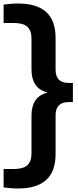

<svg xmlns="http://www.w3.org/2000/svg" viewBox="-36 -838 444 1088"><path d="M67.5 230Q43.5 230 22.5 228.2Q1.5 226.5 -15.5 224V119.5H46Q94 119.5 118.2 98.8Q142.5 78 142.5 30V-183.5Q142.5 -235.5 164 -268.2Q185.5 -301 233.5 -313.5Q185.5 -326.5 164 -359.2Q142.5 -392 142.5 -444V-618Q142.5 -666 118.2 -686.8Q94 -707.5 46 -707.5H-15.5V-812Q1.5 -814.5 22.5 -816.2Q43.5 -818 67.5 -818Q279 -818 279 -623.5V-442.5Q279 -368 353 -368H377V-259.5H353Q279 -259.5 279 -185V35.5Q279 230 67.5 230Z"/></svg>

Font: Encode Sans SmExp SmBold
Style: Regular
Weight: 600
Width: 6
Designer: Multiple Designers
Foundry: Impallari Type
Version: Version 3.002; ttfautohint (v1.8.3) -l 8 -r 50 -G 200 -x 14 